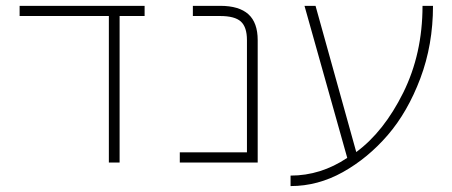

<svg xmlns="http://www.w3.org/2000/svg" viewBox="-20 -544 1518 645"><path d="M381.8 2H345.7V-490.2H45.9V-524.4H465.8V-490.2H381.8Z M809.6 -409.2Q809.6 -453.1 789.1 -471.7Q768.6 -490.2 719.7 -490.2H627.9V-524.4H719.7Q783.2 -524.4 814.5 -496.1Q845.7 -467.8 845.7 -409.2V2H584V-32.2H809.6Z M1434.6 -524.4Q1434.6 -393.6 1392.1 -280.8Q1349.6 -168 1282.7 -90.3Q1215.8 -12.7 1131.8 34.2Q1047.9 81.1 956.1 81.1V45.9Q1057.6 45.9 1146.5 -13.7L1002.9 -524.4H1040L1176.8 -33.2Q1269.5 -101.6 1334.5 -232.4Q1399.4 -363.3 1399.4 -524.4Z"/></svg>

Font: Gen Shin Gothic ExtraLight
Style: Regular
Weight: 100
Designer: [Source Han Sans]
Ryoko NISHIZUKA  (kana & ideographs); Paul D. Hunt (Latin, Greek & Cyrillic); Wenlong ZHANG  (bopomofo
Version: Version 1.002.20150607